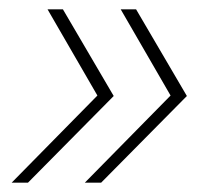

<svg xmlns="http://www.w3.org/2000/svg" viewBox="-20 -466 477 412"><path d="M115 -446 224 -260 40 -74H5L189 -261L82 -446ZM272 -446 381 -260 197 -74H162L346 -261L239 -446Z"/></svg>

Font: Montserrat Thin ExtraLight
Style: Italic
Weight: 250
Italic angle: -11.3°
Version: Version 9.000